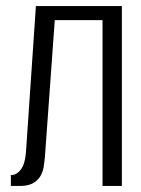

<svg xmlns="http://www.w3.org/2000/svg" viewBox="-20 -611 463 631"><path d="M15.7 0V-35.6Q35.1 -35.6 48.8 -54.4Q62.6 -73.2 65.3 -110.4L98 -591H380.5V0H316.9V-544.8H160L127.4 -92.5Q126.1 -79.3 123.8 -63.8Q121.4 -48.3 114.1 -34.5Q106.7 -20.7 92.2 -11.1Q77.7 -1.4 52.7 0Z"/></svg>

Font: Alumni Sans SC Thin
Style: Regular
Weight: 100
Designer: Robert E. Leuschke
Foundry: Robert E. Leuschke
Version: Version 1.018